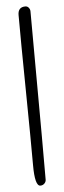

<svg xmlns="http://www.w3.org/2000/svg" viewBox="-57 -801 287 867"><g transform="rotate(-5 87.0 -367.0)"><path d="M65 -56Q65 -169 62 -397Q59 -624 59 -737Q59 -773 93 -773Q102 -773 108 -765.5Q114 -758 114 -749Q114 -592 115 -467L116 -185V14Q116 24 108.5 31.5Q101 39 90 39Q65 39 65 -56Z"/></g></svg>

Font: Amatic SC
Style: Bold
Weight: 700
Designer: Multiple Designers
Foundry: Vernon Adams
Version: Version 2.505